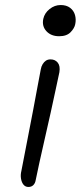

<svg xmlns="http://www.w3.org/2000/svg" viewBox="-20 -732 321 763"><path d="M93 11Q81 11 73.5 2Q66 -7 63.5 -22Q61 -37 65 -53Q81 -137 92.5 -195Q104 -253 112 -296Q120 -339 127 -376.5Q134 -414 142 -456Q144 -468 149.5 -477Q155 -486 162.5 -491Q170 -496 181 -496Q199 -496 209.5 -483Q220 -470 216 -445Q211 -422 202 -379.5Q193 -337 181.5 -285Q170 -233 158 -181Q146 -129 136.5 -85.5Q127 -42 122 -17Q120 -4 112.5 3.5Q105 11 93 11ZM215 -588Q183 -588 164.5 -608Q146 -628 152 -657Q157 -680 177 -696Q197 -712 221 -712Q244 -712 258.5 -701Q273 -690 278 -672.5Q283 -655 279 -636Q276 -620 260.5 -604Q245 -588 215 -588Z"/></svg>

Font: Shantell Sans Light
Style: Italic
Weight: 300
Italic angle: -11°
Designer: Stephen Nixon, Anya Danilova, Shantell Martin
Foundry: Arrow Type
Version: Version 1.008;[ac192a2d6]